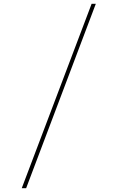

<svg xmlns="http://www.w3.org/2000/svg" viewBox="-20 -843 616 1006"><path d="M94 143H117L482 -823H460Z"/></svg>

Font: Iosevka Sparkle Thin
Style: Regular
Weight: 100
Designer: Belleve Invis
Foundry: Belleve Invis
Version: Version 4.5.0; ttfautohint (v1.8.3)